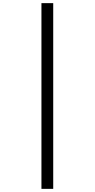

<svg xmlns="http://www.w3.org/2000/svg" viewBox="-20 -1000 603 1223"><path d="M319 203H244V-980H319Z"/></svg>

Font: Libra Sans
Style: Regular
Weight: 400
Foundry: Context Ltd
Version: Version 1.002